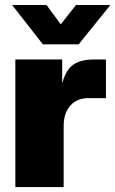

<svg xmlns="http://www.w3.org/2000/svg" viewBox="-20 -756 466 776"><path d="M42 0V-515.6H231.4V-421.9H232.4Q246.6 -474.1 276.4 -494.9Q306.2 -515.6 359.4 -515.6H408.2V-359.4H336.9Q291 -359.4 264.2 -329.1Q237.3 -298.8 237.3 -247.1V0ZM168 -735.8 225.6 -657.7 287.1 -735.8H425.8V-735.4L297.9 -576.7H153.3L29.3 -735.4V-735.8Z"/></svg>

Font: Inter Display Black
Style: Regular
Weight: 900
Designer: Rasmus Andersson
Foundry: rsms
Version: Version 4.000;git-a52131595